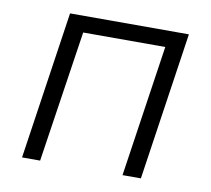

<svg xmlns="http://www.w3.org/2000/svg" viewBox="-62 -568 700 638"><g transform="rotate(10 288.0 -249.5)"><path d="M51 0 125 -499H526L452 0H390L456 -444H179L112 0Z"/></g></svg>

Font: Nunitoga
Style: Light Italic
Weight: 300
Italic angle: -9°
Designer: Vernon Adams
Foundry: Vernon Adams
Version: Version 1.0